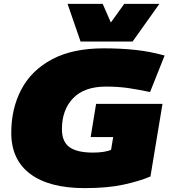

<svg xmlns="http://www.w3.org/2000/svg" viewBox="-20 -959 874 989"><path d="M416 10Q234 10 136 -63Q38 -136 38 -275Q38 -400 90 -498.5Q142 -597 248 -653.5Q354 -710 514 -710Q602 -710 677 -702Q752 -694 828 -673L753 -485Q701 -496 646.5 -504.5Q592 -513 526 -513Q414 -513 356.5 -453Q299 -393 299 -294Q299 -229 338 -201Q377 -173 459 -173Q491 -173 514.5 -177Q538 -181 552 -187L563 -253H447L475 -424H817L755 -50Q699 -26 616.5 -8Q534 10 416 10ZM801 -939 663 -745H395L328 -939H509L551 -843L620 -939Z"/></svg>

Font: Georama Expanded Black
Style: Italic
Weight: 900
Width: 7
Italic angle: -9°
Designer: Jean-Baptiste Levee
Foundry: Production Type
Version: Version 1.000